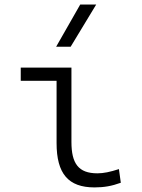

<svg xmlns="http://www.w3.org/2000/svg" viewBox="-20 -815 626 845"><path d="M396 9.8C437.5 9.8 471.7 3.9 511.7 -10.7L503.4 -70.8C464.4 -58.1 435.5 -52.2 408.7 -52.2C325.2 -52.2 294.4 -95.2 294.4 -190.4V-517.6H71.3V-459.5H229V-185.5C229 -50.8 280.3 9.8 396 9.8ZM227.1 -609.4H291L403.3 -794.9H333Z"/></svg>

Font: Cascadia Code Light
Style: Regular
Weight: 300
Monospace: yes
Designer: Aaron Bell
Foundry: Saja Typeworks
Version: Version 2404.023